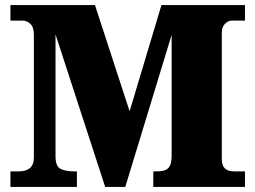

<svg xmlns="http://www.w3.org/2000/svg" viewBox="-20 -734 1002 754"><path d="M21 0V-61H54Q82 -61 97.5 -74Q113 -87 113 -116V-598Q113 -627 99.5 -640Q86 -653 70 -653H21V-714H353L489 -297L614 -714H942V-653H889Q876 -653 863.5 -640.5Q851 -628 851 -605V-108Q851 -61 899 -61H942V0H582V-61H597Q629 -61 641.5 -74.5Q654 -88 654 -122V-597L472 0H393L198 -599V-121Q198 -81 217.5 -71Q237 -61 273 -61H282V0Z"/></svg>

Font: Noto Serif Hentaigana Black
Style: Regular
Weight: 900
Designer: Kazuhiro Yamada
Foundry: nipponia
Version: Version 1.000; ttfautohint (v1.8.4.7-5d5b)